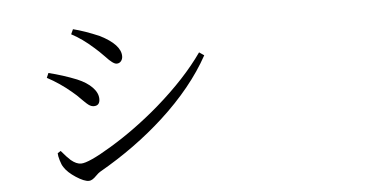

<svg xmlns="http://www.w3.org/2000/svg" viewBox="-48 -768 1595 836"><g transform="rotate(-5 750.0 -350.0)"><path d="M308.6 -17.6Q288.1 -17.6 252.9 -40.5Q217.8 -63.5 203.1 -86.9Q195.3 -97.7 189.5 -118.2Q183.6 -137.7 183.6 -149.4L197.3 -158.2Q222.7 -127.9 237.3 -115.2Q260.7 -95.7 281.2 -95.7Q314.5 -95.7 416 -157.2Q526.4 -223.6 632.8 -315.4Q759.8 -425.8 835 -533.2L856.4 -518.6Q782.2 -383.8 644.5 -257.8Q519.5 -143.6 360.4 -52.7Q353.5 -48.8 341.8 -37.1Q323.2 -17.6 308.6 -17.6ZM358.4 -339.8Q346.7 -339.8 335 -348.6Q328.1 -353.5 311.5 -370.1Q287.1 -395.5 268.6 -410.2Q218.8 -452.1 165 -480.5L173.8 -501Q237.3 -485.4 295.9 -461.9Q337.9 -444.3 361.3 -419.9Q384.8 -395.5 384.8 -369.1Q384.8 -339.8 358.4 -339.8ZM473.6 -515.6Q458 -515.6 426.8 -549.8Q400.4 -577.1 381.8 -592.8Q334 -635.7 287.1 -660.2L296.9 -681.6Q347.7 -668.9 411.1 -641.6Q500 -596.7 500 -545.9Q500 -533.2 492.7 -524.4Q485.4 -515.6 473.6 -515.6Z"/></g></svg>

Font: Bpmf GenRyu Min R
Style: R
Weight: 400
Foundry: But Ko
Version: Version 1.320